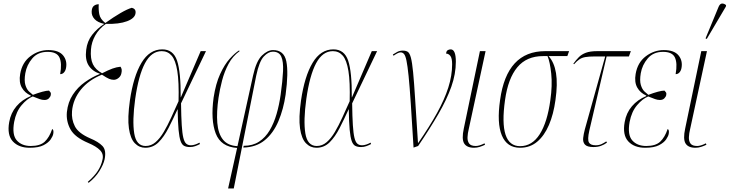

<svg xmlns="http://www.w3.org/2000/svg" viewBox="-20 -825 4123 1085"><path d="M148 10Q86 10 52.5 -26Q19 -62 32 -135Q41 -187 73 -224.5Q105 -262 154 -282V-285Q120 -300 103 -330.5Q86 -361 94 -407Q105 -472 151.5 -507Q198 -542 253 -542Q312 -542 336.5 -512Q361 -482 353 -440Q350 -425 341.5 -415.5Q333 -406 320 -406Q331 -468 316 -500Q301 -532 249 -532Q194 -532 162.5 -495Q131 -458 123 -411Q116 -369 123.5 -344.5Q131 -320 144 -308Q157 -296 166 -289Q195 -300 219 -306.5Q243 -313 257 -313Q261 -309 265 -303.5Q269 -298 267 -288Q265 -278 256 -269Q247 -260 231 -260Q218 -260 204 -265Q190 -270 165 -280Q133 -267 102 -230.5Q71 -194 60 -136Q47 -63 75 -31.5Q103 0 154 0Q207 0 233 -24.5Q259 -49 275 -96Q285 -91 281 -69Q279 -56 266.5 -37.5Q254 -19 226 -4.5Q198 10 148 10Z M481 208 476 203Q513 171 532.5 141Q552 111 559 78Q567 46 545.5 24Q524 2 479 -17Q403 -49 378 -94.5Q353 -140 358 -192Q364 -248 391.5 -290Q419 -332 460 -361Q501 -390 544 -407L545 -408Q502 -422 481 -455Q460 -488 467 -543Q473 -593 501 -628.5Q529 -664 569 -690Q532 -698 514.5 -717Q497 -736 498 -760Q499 -783 510.5 -792Q522 -801 538 -801Q536 -772 541 -745Q546 -718 575 -695Q621 -728 660.5 -751Q700 -774 725 -781Q749 -775 746 -751Q743 -722 698 -705Q653 -688 578 -690Q540 -663 518.5 -625Q497 -587 494 -545Q490 -493 505 -462Q520 -431 557 -411Q592 -429 615.5 -437.5Q639 -446 661 -448Q666 -441 667.5 -432.5Q669 -424 666 -411Q663 -395 650 -384.5Q637 -374 623 -374Q610 -374 596.5 -379.5Q583 -385 556 -403Q481 -373 437 -318.5Q393 -264 387 -197Q383 -151 403 -111.5Q423 -72 490 -43Q536 -24 559 0Q582 24 571 76Q564 106 541.5 142Q519 178 481 208Z M801 10Q767 10 742 -15.5Q717 -41 708.5 -99.5Q700 -158 714 -257Q734 -394 779.5 -470Q825 -546 897 -546Q959 -546 980.5 -482.5Q1002 -419 1001 -275H1002L1114 -536H1144L1003 -241Q1004 -165 1007 -118Q1010 -71 1016 -46.5Q1022 -22 1032.5 -13Q1043 -4 1059 -4Q1070 -4 1083.5 -8.5Q1097 -13 1107 -19L1110 -11Q1097 -4 1083 1Q1069 6 1053 6Q1034 6 1021 -0.5Q1008 -7 1000.5 -28Q993 -49 989 -91.5Q985 -134 984 -207H983Q958 -152 932.5 -102Q907 -52 876 -21Q845 10 801 10ZM803 0Q834 0 859 -21.5Q884 -43 905.5 -79.5Q927 -116 947.5 -161Q968 -206 989 -253Q992 -362 982 -423.5Q972 -485 950 -510.5Q928 -536 894 -536Q836 -536 799.5 -468Q763 -400 744 -266Q727 -143 738.5 -71.5Q750 0 803 0Z M1269 240 1320 11Q1228 5 1199 -71Q1170 -147 1187 -273Q1199 -352 1224 -406.5Q1249 -461 1278.5 -493.5Q1308 -526 1331 -540L1334 -536Q1295 -508 1271.5 -464Q1248 -420 1235 -370Q1222 -320 1215 -273Q1203 -191 1208 -130.5Q1213 -70 1240 -36Q1267 -2 1322 1L1410 -398Q1428 -480 1460 -511Q1492 -542 1523 -542Q1585 -542 1598 -478.5Q1611 -415 1594 -290Q1582 -208 1553.5 -140.5Q1525 -73 1476.5 -33Q1428 7 1355 9L1357 -1Q1408 -1 1444 -24.5Q1480 -48 1504 -88.5Q1528 -129 1543 -181Q1558 -233 1566 -290Q1577 -369 1579.5 -423Q1582 -477 1569.5 -505Q1557 -533 1522 -533Q1496 -533 1470.5 -505.5Q1445 -478 1428 -398L1301 240Z M1768 10Q1734 10 1709 -15.5Q1684 -41 1675.5 -99.5Q1667 -158 1681 -257Q1701 -394 1746.5 -470Q1792 -546 1864 -546Q1926 -546 1947.5 -482.5Q1969 -419 1968 -275H1969L2081 -536H2111L1970 -241Q1971 -165 1974 -118Q1977 -71 1983 -46.5Q1989 -22 1999.5 -13Q2010 -4 2026 -4Q2037 -4 2050.5 -8.5Q2064 -13 2074 -19L2077 -11Q2064 -4 2050 1Q2036 6 2020 6Q2001 6 1988 -0.5Q1975 -7 1967.5 -28Q1960 -49 1956 -91.5Q1952 -134 1951 -207H1950Q1925 -152 1899.5 -102Q1874 -52 1843 -21Q1812 10 1768 10ZM1770 0Q1801 0 1826 -21.5Q1851 -43 1872.5 -79.5Q1894 -116 1914.5 -161Q1935 -206 1956 -253Q1959 -362 1949 -423.5Q1939 -485 1917 -510.5Q1895 -536 1861 -536Q1803 -536 1766.5 -468Q1730 -400 1711 -266Q1694 -143 1705.5 -71.5Q1717 0 1770 0Z M2317 9Q2308 -140 2301.5 -238.5Q2295 -337 2289 -395.5Q2283 -454 2277 -482.5Q2271 -511 2263 -520Q2255 -529 2244 -529Q2236 -529 2225.5 -523.5Q2215 -518 2204 -510L2200 -517Q2212 -525 2225.5 -532Q2239 -539 2256 -539Q2274 -539 2284.5 -532Q2295 -525 2302 -499Q2309 -473 2314.5 -417Q2320 -361 2326 -264.5Q2332 -168 2342 -18H2344Q2408 -111 2450 -187Q2492 -263 2513.5 -330.5Q2535 -398 2535 -462Q2535 -496 2525 -509Q2515 -522 2501 -522Q2502 -536 2509.5 -541Q2517 -546 2527 -546Q2556 -546 2556 -476Q2556 -407 2530.5 -335Q2505 -263 2457.5 -181Q2410 -99 2343 0Z M2659 10Q2618 10 2603 -14.5Q2588 -39 2601 -99L2692 -536H2724L2629 -96Q2623 -72 2622 -50Q2621 -28 2631 -14Q2641 0 2669 0Q2678 0 2690 -3.5Q2702 -7 2718 -15L2721 -7Q2707 0 2691 5Q2675 10 2659 10Z M2919 10Q2845 10 2816 -59.5Q2787 -129 2806 -260Q2844 -536 3061 -536H3196L3186 -508H3080Q3112 -473 3122 -412Q3132 -351 3119 -260Q3108 -179 3082 -118.5Q3056 -58 3015.5 -24Q2975 10 2919 10ZM2919 1Q2987 1 3030 -66.5Q3073 -134 3090 -259Q3102 -342 3095 -409Q3088 -476 3074 -508H3049Q2956 -508 2903.5 -445Q2851 -382 2834 -260Q2797 1 2919 1Z M3334 6Q3298 6 3285.5 -8Q3273 -22 3275.5 -45Q3278 -68 3285 -94L3400 -506H3342Q3308 -506 3288 -502.5Q3268 -499 3254 -489.5Q3240 -480 3224 -462L3220 -465Q3236 -487 3251.5 -502.5Q3267 -518 3291 -527Q3315 -536 3355 -536H3545L3534 -506H3408L3310 -86Q3299 -36 3308 -20Q3317 -4 3346 -4Q3366 -4 3381 -11.5Q3396 -19 3406 -26L3410 -19Q3394 -7 3375.5 -0.5Q3357 6 3334 6Z M3626 10Q3564 10 3530.5 -26Q3497 -62 3510 -135Q3519 -187 3551 -224.5Q3583 -262 3632 -282V-285Q3598 -300 3581 -330.5Q3564 -361 3572 -407Q3583 -472 3629.5 -507Q3676 -542 3731 -542Q3790 -542 3814.5 -512Q3839 -482 3831 -440Q3828 -425 3819.5 -415.5Q3811 -406 3798 -406Q3809 -468 3794 -500Q3779 -532 3727 -532Q3672 -532 3640.5 -495Q3609 -458 3601 -411Q3594 -369 3601.5 -344.5Q3609 -320 3622 -308Q3635 -296 3644 -289Q3673 -300 3697 -306.5Q3721 -313 3735 -313Q3739 -309 3743 -303.5Q3747 -298 3745 -288Q3743 -278 3734 -269Q3725 -260 3709 -260Q3696 -260 3682 -265Q3668 -270 3643 -280Q3611 -267 3580 -230.5Q3549 -194 3538 -136Q3525 -63 3553 -31.5Q3581 0 3632 0Q3685 0 3711 -24.5Q3737 -49 3753 -96Q3763 -91 3759 -69Q3757 -56 3744.5 -37.5Q3732 -19 3704 -4.5Q3676 10 3626 10Z M3910 10Q3869 10 3854 -14.5Q3839 -39 3852 -99L3943 -536H3975L3880 -96Q3874 -72 3873 -50Q3872 -28 3882 -14Q3892 0 3920 0Q3929 0 3941 -3.5Q3953 -7 3969 -15L3972 -7Q3958 0 3942 5Q3926 10 3910 10ZM3974 -605 3967 -608 4041 -787Q4049 -805 4061 -805Q4073 -805 4083 -796L4082 -788Z"/></svg>

Font: Noto Serif Display ExtraCondensed Thin
Style: Italic
Weight: 100
Width: 2
Italic angle: -12°
Designer: Monotype Design Team
Foundry: Monotype Imaging Inc.
Version: Version 2.009